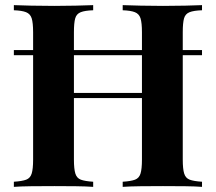

<svg xmlns="http://www.w3.org/2000/svg" viewBox="-20 -728 840 748"><path d="M458 0V-20Q490 -22 506 -28Q522 -34 527.5 -52Q533 -70 533 -106V-602Q533 -639 527.5 -656.5Q522 -674 505.5 -680.5Q489 -687 458 -688V-708Q485 -707 528.5 -706Q572 -705 615 -705Q661 -705 701.5 -706Q742 -707 767 -708V-688Q735 -687 718.5 -680.5Q702 -674 697 -656.5Q692 -639 692 -602V-106Q692 -70 697.5 -52Q703 -34 719 -28Q735 -22 767 -20V0Q742 -2 701.5 -2.5Q661 -3 615 -3Q572 -3 528.5 -2.5Q485 -2 458 0ZM34 0V-20Q66 -22 82 -28Q98 -34 103.5 -52Q109 -70 109 -106V-602Q109 -639 103.5 -656.5Q98 -674 81.5 -680.5Q65 -687 34 -688V-708Q60 -707 101.5 -706Q143 -705 192 -705Q234 -705 275 -706Q316 -707 343 -708V-688Q311 -687 294.5 -680.5Q278 -674 273 -656.5Q268 -639 268 -602V-106Q268 -70 273.5 -52Q279 -34 295 -28Q311 -22 343 -20V0Q316 -2 275 -2.5Q234 -3 192 -3Q143 -3 101.5 -2.5Q60 -2 34 0ZM203 -346V-366H598V-346ZM767 -533V-513H34V-533Z"/></svg>

Font: Playfair Display
Style: Bold
Weight: 700
Designer: Claus Eggers Sørensen
Foundry: Claus Eggers Sørensen
Version: Version 1.203